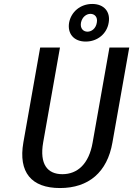

<svg xmlns="http://www.w3.org/2000/svg" viewBox="-20 -940 673 970"><path d="M295 -60C220 -60 179 -110 198 -220L283 -700H183L98 -220C72 -70 138 10 283 10C428 10 522 -70 548 -220L633 -700H533L448 -220C429 -110 370 -60 295 -60ZM437 -870C457 -870 475 -855 469 -825C464 -795 442 -780 422 -780C402 -780 384 -795 389 -825C395 -855 417 -870 437 -870ZM446 -920C386 -920 339 -880 329 -825C320 -770 353 -730 413 -730C473 -730 520 -770 529 -825C539 -880 506 -920 446 -920Z"/></svg>

Font: Scada
Style: Italic
Weight: 400
Designer: Jovanny Lemonad
Foundry: Jovanny Lemonad
Version: Version 3.005